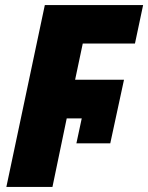

<svg xmlns="http://www.w3.org/2000/svg" viewBox="-20 -734 582 754"><path d="M5 0H186L242 -269H301L280 -171H413L467 -421H275L305 -563H510L542 -714H156Z"/></svg>

Font: Noto Sans UI SemiCondensed Black
Style: Italic
Weight: 900
Width: 4
Italic angle: -372°
Designer: Monotype Design Team
Foundry: Monotype Imaging Inc.
Version: Version 1.901